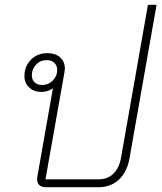

<svg xmlns="http://www.w3.org/2000/svg" viewBox="-20 -782 676 802"><path d="M634 -762 521 -121Q511 -64 477 -32Q443 0 391 0H172Q154 0 144.5 -8.5Q135 -17 135 -33Q135 -40 136 -44L201 -413Q179 -398 153 -398Q122 -398 102 -416.5Q82 -435 82 -464Q82 -505 109 -532.5Q136 -560 178 -560Q211 -560 231 -542.5Q251 -525 251 -495Q251 -491 249 -479L170 -33H392Q429 -33 453 -56Q477 -79 485 -120L598 -762ZM219 -490Q219 -508 207 -519.5Q195 -531 175 -531Q149 -531 131 -512.5Q113 -494 113 -468Q113 -449 124.5 -438Q136 -427 156 -427Q182 -427 200.5 -445.5Q219 -464 219 -490Z"/></svg>

Font: Bai Jamjuree ExtraLight
Style: Italic
Weight: 275
Italic angle: -10°
Version: Version 1.000; ttfautohint (v1.6)